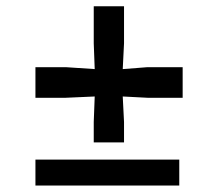

<svg xmlns="http://www.w3.org/2000/svg" viewBox="-20 -576 677 596"><path d="M184 -367.5 274 -361.5 271 -441.5V-556.5H365V-441.5L361 -361.5L438 -367.5H547V-272.5H438L361 -276.5L365 -197.5V-134H271V-197.5L274 -276.5L184 -272.5H90V-367.5ZM536.5 -80.5V0H90V-80.5Z"/></svg>

Font: Merriweather
Style: Bold
Weight: 700
Designer: Eben Sorkin
Foundry: Eben Sorkin
Version: Version 2.100; ttfautohint (v1.7.19-72a1) -l 8 -r 50 -G 200 